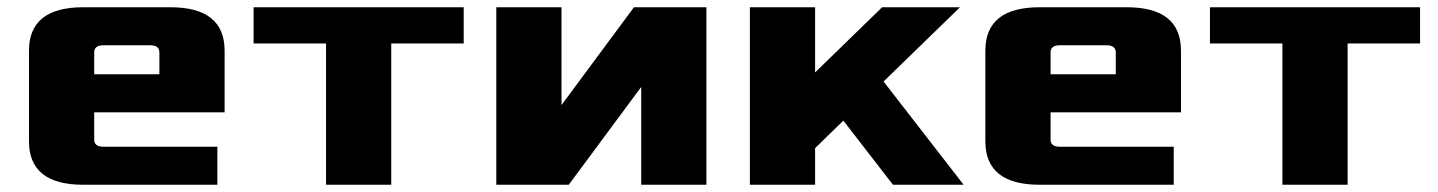

<svg xmlns="http://www.w3.org/2000/svg" viewBox="-20 -510 3970 530"><path d="M60 -120V-370Q60 -490 210 -490H450Q600 -490 600 -370V-200H240V-125Q240 -105 265 -105H580V0H210Q60 0 60 -120ZM240 -305H420V-365Q420 -385 395 -385H265Q240 -385 240 -365Z M680 -390V-490H1260V-390H1060V0H880V-390Z M1350 0V-490H1530V-220L1730 -490H1930V0H1750V-270L1550 0Z M2050 0V-490H2230V-310L2415 -490H2630L2419 -285L2640 0H2445L2308 -177L2230 -101V0Z M2700 -120V-370Q2700 -490 2850 -490H3090Q3240 -490 3240 -370V-200H2880V-125Q2880 -105 2905 -105H3220V0H2850Q2700 0 2700 -120ZM2880 -305H3060V-365Q3060 -385 3035 -385H2905Q2880 -385 2880 -365Z M3320 -390V-490H3900V-390H3700V0H3520V-390Z"/></svg>

Font: Xolonium
Style: Bold
Weight: 700
Designer: Severin Meyer
Version: Version 4.2